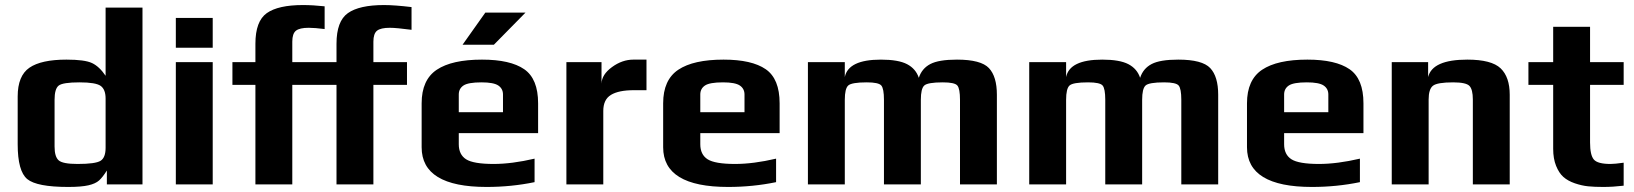

<svg xmlns="http://www.w3.org/2000/svg" viewBox="-20 -730 6467 760"><path d="M544 0V-700H398V-430C381.3 -454.7 363.3 -471.5 344 -480.5C324.7 -489.5 291 -494 243 -494C176.3 -494 127.5 -483.3 96.5 -462C65.5 -440.7 50 -402.7 50 -348V-159C50 -87.7 62.7 -41.7 88 -21C113.3 -0.3 167.3 10 250 10C284.7 10 311.3 7.8 330 3.5C348.7 -0.8 362.7 -7.2 372 -15.5C381.3 -23.8 391.7 -37 403 -55V0ZM398 -145C398 -119 391.3 -101.8 378 -93.5C364.7 -85.2 334.3 -81 287 -81C247.7 -81 222.7 -85.8 212 -95.5C201.3 -105.2 196 -123.3 196 -150V-335C196 -363.7 201.3 -382.3 212 -391C222.7 -399.7 250.3 -404 295 -404C337.7 -404 365.5 -399.3 378.5 -390C391.5 -380.7 398 -364 398 -340Z M822 -541V-659H676V-541ZM822 0V-484H676V0Z M1609 -612V-702C1564.3 -707.3 1528 -710 1500 -710C1434.7 -710 1387 -699.3 1357 -678C1327 -656.7 1312 -616.3 1312 -557V-484H1137V-565C1137 -586.3 1141.8 -600.8 1151.5 -608.5C1161.2 -616.2 1178 -620 1202 -620C1218 -620 1239 -618.3 1265 -615V-705C1234.3 -708.3 1205.7 -710 1179 -710C1113.7 -710 1066 -699.3 1036 -678C1006 -656.7 991 -616.3 991 -557V-484H900V-394H991V0H1137V-394H1312V0H1458V-394H1591V-484H1458V-565C1458 -586.3 1462.8 -600.8 1472.5 -608.5C1482.2 -616.2 1499 -620 1523 -620C1540.3 -620 1569 -617.3 1609 -612Z M2110 -203V-321C2110 -385.7 2091.7 -430.7 2055 -456C2018.3 -481.3 1962.7 -494 1888 -494C1808.7 -494 1749 -480.7 1709 -454C1669 -427.3 1649 -383 1649 -321V-147C1649 -42.3 1734.7 10 1906 10C1971.3 10 2034.7 3.7 2096 -9V-102C2036 -88 1982 -81 1934 -81C1880.7 -81 1844.3 -87.2 1825 -99.5C1805.7 -111.8 1796 -131.7 1796 -159V-203ZM1971 -286H1796V-356C1796 -371.3 1802.2 -383.2 1814.5 -391.5C1826.8 -399.8 1850.7 -404 1886 -404C1918 -404 1940.2 -399.8 1952.5 -391.5C1964.8 -383.2 1971 -371.3 1971 -356ZM2060 -680H1901L1811 -553H1935Z M2539 -373V-494H2487C2457.7 -494 2429.5 -484.2 2402.5 -464.5C2375.5 -444.8 2361.7 -423 2361 -399V-484H2222V0H2368V-291C2368 -321 2378.2 -342.2 2398.5 -354.5C2418.8 -366.8 2449 -373 2489 -373Z M3066 -203V-321C3066 -385.7 3047.7 -430.7 3011 -456C2974.3 -481.3 2918.7 -494 2844 -494C2764.7 -494 2705 -480.7 2665 -454C2625 -427.3 2605 -383 2605 -321V-147C2605 -42.3 2690.7 10 2862 10C2927.3 10 2990.7 3.7 3052 -9V-102C2992 -88 2938 -81 2890 -81C2836.7 -81 2800.3 -87.2 2781 -99.5C2761.7 -111.8 2752 -131.7 2752 -159V-203ZM2927 -286H2752V-356C2752 -371.3 2758.2 -383.2 2770.5 -391.5C2782.8 -399.8 2806.7 -404 2842 -404C2874 -404 2896.2 -399.8 2908.5 -391.5C2920.8 -383.2 2927 -371.3 2927 -356Z M3926 0V-355C3926 -403 3915.5 -438.2 3894.5 -460.5C3873.5 -482.8 3831.3 -494 3768 -494C3720 -494 3684.8 -488.2 3662.5 -476.5C3640.2 -464.8 3625 -446.7 3617 -422C3609 -446 3593.5 -464 3570.5 -476C3547.5 -488 3513 -494 3467 -494C3381 -494 3333.3 -471 3324 -425V-484H3178V0H3324V-335C3324 -364.3 3328.5 -383.2 3337.5 -391.5C3346.5 -399.8 3371 -404 3411 -404C3442.3 -404 3461.5 -399.8 3468.5 -391.5C3475.5 -383.2 3479 -364.3 3479 -335V0H3625V-335C3625 -364.3 3629.5 -383.2 3638.5 -391.5C3647.5 -399.8 3672 -404 3712 -404C3743.3 -404 3762.5 -399.8 3769.5 -391.5C3776.5 -383.2 3780 -364.3 3780 -335V0Z M4802 0V-355C4802 -403 4791.5 -438.2 4770.5 -460.5C4749.5 -482.8 4707.3 -494 4644 -494C4596 -494 4560.8 -488.2 4538.5 -476.5C4516.2 -464.8 4501 -446.7 4493 -422C4485 -446 4469.5 -464 4446.5 -476C4423.5 -488 4389 -494 4343 -494C4257 -494 4209.3 -471 4200 -425V-484H4054V0H4200V-335C4200 -364.3 4204.5 -383.2 4213.5 -391.5C4222.5 -399.8 4247 -404 4287 -404C4318.3 -404 4337.5 -399.8 4344.5 -391.5C4351.5 -383.2 4355 -364.3 4355 -335V0H4501V-335C4501 -364.3 4505.5 -383.2 4514.5 -391.5C4523.5 -399.8 4548 -404 4588 -404C4619.3 -404 4638.5 -399.8 4645.5 -391.5C4652.5 -383.2 4656 -364.3 4656 -335V0Z M5377 -203V-321C5377 -385.7 5358.7 -430.7 5322 -456C5285.3 -481.3 5229.7 -494 5155 -494C5075.7 -494 5016 -480.7 4976 -454C4936 -427.3 4916 -383 4916 -321V-147C4916 -42.3 5001.7 10 5173 10C5238.3 10 5301.7 3.7 5363 -9V-102C5303 -88 5249 -81 5201 -81C5147.7 -81 5111.3 -87.2 5092 -99.5C5072.7 -111.8 5063 -131.7 5063 -159V-203ZM5238 -286H5063V-356C5063 -371.3 5069.2 -383.2 5081.5 -391.5C5093.8 -399.8 5117.7 -404 5153 -404C5185 -404 5207.2 -399.8 5219.5 -391.5C5231.8 -383.2 5238 -371.3 5238 -356Z M5956 0V-355C5956 -401.7 5944 -436.5 5920 -459.5C5896 -482.5 5852 -494 5788 -494C5696 -494 5644.3 -471 5633 -425V-484H5489V0H5635V-336C5635 -363.3 5640.7 -381.5 5652 -390.5C5663.3 -399.5 5690 -404 5732 -404C5766 -404 5787.5 -399.3 5796.5 -390C5805.5 -380.7 5810 -362.7 5810 -336V0Z M6407 5V-86C6383.7 -82.7 6366.3 -81 6355 -81C6321 -81 6299 -86.8 6289 -98.5C6279 -110.2 6274 -132.7 6274 -166V-394H6407V-484H6274V-624H6128V-484H6030V-394H6128V-141C6128 -115 6131.8 -92.5 6139.5 -73.5C6147.2 -54.5 6156.8 -39.8 6168.5 -29.5C6180.2 -19.2 6195.2 -10.8 6213.5 -4.5C6231.8 1.8 6249.5 5.8 6266.5 7.5C6283.5 9.2 6303.3 10 6326 10C6352 10 6379 8.3 6407 5Z"/></svg>

Font: Play
Style: Bold
Weight: 700
Designer: Jonas Hecksher
Foundry: Jonas Hecksher, Playtypeª, e-types AS
Version: Version 1.002